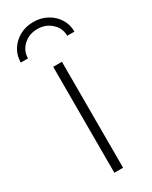

<svg xmlns="http://www.w3.org/2000/svg" viewBox="-233 -776 650 820"><g transform="rotate(-30 91.5 -365.5)"><path d="M69.8 0V-522.5H112.8V0ZM91.3 -731Q128.9 -731 158.9 -714.4Q189 -697.8 206.3 -669.9Q223.6 -642.1 223.6 -607.4H188Q188 -645 159.9 -670.7Q131.8 -696.3 91.3 -696.3Q50.8 -696.3 22.7 -670.7Q-5.4 -645 -5.4 -607.4H-41Q-41 -642.1 -23.7 -669.9Q-6.3 -697.8 23.7 -714.4Q53.7 -731 91.3 -731Z"/></g></svg>

Font: Inter 28pt ExtraLight
Style: Regular
Weight: 250
Designer: Rasmus Andersson
Foundry: rsms
Version: Version 4.001;git-66647c0bb